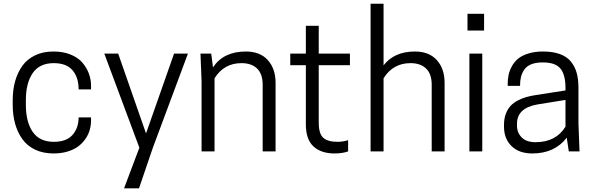

<svg xmlns="http://www.w3.org/2000/svg" viewBox="-20 -820 3217 1040"><path d="M120.1 -252.9Q120.1 -158.7 157.5 -105.2Q194.8 -51.8 271 -51.8Q340.3 -51.8 373 -89.4Q405.8 -127 405.8 -184.1H473.1V-168Q473.1 -142.1 466.3 -117.2Q459.5 -92.3 443.6 -68.8Q427.7 -45.4 404.8 -27.8Q381.8 -10.3 347.2 0.5Q312.5 11.2 270 11.2Q213.4 11.2 170.4 -9.3Q127.4 -29.8 101.3 -66.2Q75.2 -102.5 62 -149.4Q48.8 -196.3 48.8 -252.9V-276.9Q48.8 -333.5 62 -380.4Q75.2 -427.2 101.3 -463.6Q127.4 -500 170.4 -520.5Q213.4 -541 270 -541Q322.3 -541 362.8 -524.4Q403.3 -507.8 426.5 -480.5Q449.7 -453.1 461.4 -421.4Q473.1 -389.6 473.1 -356V-335.9H405.8Q405.8 -400.9 372.8 -439.5Q339.8 -478 271 -478Q194.8 -478 157.5 -424.6Q120.1 -371.1 120.1 -276.9Z M771 -97.2 922.9 -529.8H998L808.1 -20L732.9 200.2H651.9L734.9 -20L544.9 -529.8H620.1Z M1472.7 0H1402.8V-360.8Q1402.8 -419.4 1372.6 -448.7Q1342.3 -478 1288.1 -478Q1193.4 -478 1142.1 -396V0H1071.8V-379.9L1065.9 -529.8H1124L1133.8 -455.1Q1190.4 -541 1312 -541Q1388.7 -541 1430.7 -494.4Q1472.7 -447.8 1472.7 -371.1Z M1706.5 -529.8H1875.5V-466.8H1706.5V-155.8Q1706.5 -95.7 1731 -73.7Q1755.4 -51.8 1808.6 -51.8Q1824.2 -51.8 1841.8 -54.9Q1859.4 -58.1 1865.7 -61V0Q1835.9 11.2 1791.5 11.2Q1719.7 11.2 1678.2 -26.6Q1636.7 -64.5 1636.7 -147V-466.8H1552.2V-529.8H1636.7V-680.2H1706.5Z M2057.6 -799.8V-465.8Q2115.2 -541 2227.5 -541Q2304.2 -541 2346.2 -494.4Q2388.2 -447.8 2388.2 -371.1V0H2318.4V-360.8Q2318.4 -419.4 2288.1 -448.7Q2257.8 -478 2203.6 -478Q2108.9 -478 2057.6 -396V0H1987.3V-799.8Z M2522.5 0V-529.8H2592.3V0ZM2602.1 -745.1V-654.8H2512.2V-745.1Z M3061 0 3049.8 -74.2Q2984.4 11.2 2863.3 11.2Q2791.5 11.2 2750.7 -28.8Q2710 -68.8 2710 -133.8V-144Q2710 -177.2 2720 -203.6Q2730 -230 2745.8 -246.8Q2761.7 -263.7 2785.2 -275.9Q2808.6 -288.1 2831.5 -294.4Q2854.5 -300.8 2882.8 -305.2L3043 -330.1V-344.2Q3043 -415.5 3015.6 -448.7Q2988.3 -481.9 2919.9 -481.9Q2883.8 -481.9 2858.6 -472.2Q2833.5 -462.4 2820.6 -443.8Q2807.6 -425.3 2802.2 -404.1Q2796.9 -382.8 2796.9 -355H2730V-363.8Q2730 -389.6 2734.6 -413.1Q2739.3 -436.5 2752.4 -460.7Q2765.6 -484.9 2786.1 -502Q2806.6 -519 2841.3 -530Q2876 -541 2920.9 -541Q2974.6 -541 3012.7 -527.1Q3050.8 -513.2 3072.5 -486.3Q3094.2 -459.5 3103.8 -424.8Q3113.3 -390.1 3113.3 -344.2V-149.9L3119.1 0ZM2880.9 -49.8Q2991.2 -49.8 3043 -133.8V-278.8L2889.2 -253.9Q2780.3 -234.4 2780.3 -148.9V-140.1Q2780.3 -101.6 2805.7 -75.7Q2831.1 -49.8 2880.9 -49.8Z"/></svg>

Font: Cooper Hewitt
Style: Book
Weight: 705
Designer: Village Type and Design LLC
Foundry: Cooper Hewitt Smithsonian Design Museum
Version: 1.000